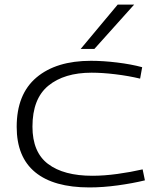

<svg xmlns="http://www.w3.org/2000/svg" viewBox="-20 -810 689 840"><path d="M53 -255Q53 -398 139.5 -471Q226 -544 378 -544Q431 -544 492.5 -536.5Q554 -529 602 -516L593 -466Q543 -478 485.5 -485Q428 -492 381 -492Q261 -492 191.5 -435Q122 -378 122 -256Q122 -144 190.5 -92.5Q259 -41 384 -41Q435 -41 493.5 -49Q552 -57 604 -69L614 -21Q561 -8 495.5 1Q430 10 371 10Q215 10 134 -56.5Q53 -123 53 -255ZM333 -596 495 -790H567L393 -596Z"/></svg>

Font: Georama Extended Light
Style: Regular
Weight: 300
Width: 7
Designer: Jean-Baptiste Levee
Foundry: Production Type
Version: Version 1.000